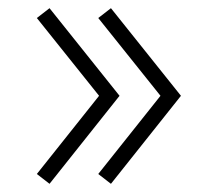

<svg xmlns="http://www.w3.org/2000/svg" viewBox="-20 -505 542 469"><path d="M101 -56 70 -80 222 -271 70 -461 101 -485 272 -271ZM251 -56 220 -80 372 -271 220 -461 251 -485 422 -271Z"/></svg>

Font: Manrope ExtraLight
Style: Regular
Weight: 200
Designer: Mikhail Sharanda
Foundry: Mikhail Sharanda
Version: Version 4.505